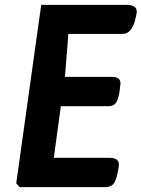

<svg xmlns="http://www.w3.org/2000/svg" viewBox="-20 -772 584 792"><path d="M505 -752Q544 -750 544 -725Q544 -713 537 -688Q522 -632 485 -632H262L248 -455H441Q477 -455 477 -428Q477 -424 473.5 -397.5Q470 -371 461 -352.5Q452 -334 427 -334H231L202 -121H433Q456 -120 464 -111.5Q472 -103 470 -86Q463 -37 451.5 -18.5Q440 0 413 0H61L47 -16L150 -752Z"/></svg>

Font: Chau Philomene One
Style: Italic
Weight: 400
Designer: Vicente Lamonaca
Foundry: TipoType
Version: Version 1.002